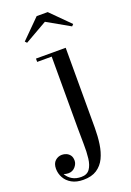

<svg xmlns="http://www.w3.org/2000/svg" viewBox="-243 -741 723 1062"><g transform="rotate(-20 118.5 -210.0)"><path d="M55 260Q14.5 260 -13 244.5Q-40.5 229 -54.2 204Q-68 179 -68 151Q-68 120 -51 104.5Q-34 89 -11 89Q1.5 89 14.2 94.2Q27 99.5 35.8 111.2Q44.5 123 44.5 143Q44.5 162 29 179.8Q13.5 197.5 -11.5 197.5Q-26 197.5 -38.8 192Q-51.5 186.5 -59.2 176.2Q-67 166 -67 151H-48Q-48 175.5 -36.2 195.8Q-24.5 216 -2.8 228.5Q19 241 49.5 241Q83 241 99 218.5Q115 196 119.5 158.2Q124 120.5 123 74Q122 27.5 122 -20V-440.5H36.5V-460H211.5V11.5Q211.5 60.5 205 105.2Q198.5 150 181.8 184.8Q165 219.5 134.2 239.8Q103.5 260 55 260ZM20.5 -559 10.5 -569.5 120.5 -679.5H185.5L295.5 -569.5L285.5 -559L152.5 -634.5Z"/></g></svg>

Font: Bodoni Moda 11pt
Style: Regular
Weight: 400
Version: Version 2.004